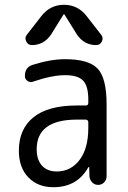

<svg xmlns="http://www.w3.org/2000/svg" viewBox="-20 -780 540 810"><path d="M304.7 -275.4Q134.8 -275.4 134.8 -150.4Q134.8 -105.5 157.2 -81.1Q179.7 -56.6 219.7 -56.6Q278.3 -56.6 315.4 -105Q352.5 -153.3 352.5 -240.2V-263.7Q352.5 -274.4 341.8 -275.4ZM205.1 9.8Q139.6 9.8 99.6 -31.7Q59.6 -73.2 59.6 -144.5Q59.6 -235.4 121.1 -285.2Q182.6 -335 304.7 -335H341.8Q352.5 -335 352.5 -345.7V-360.4Q352.5 -417 330.6 -439.9Q308.6 -462.9 254.9 -462.9Q200.2 -462.9 119.1 -435.5Q107.4 -430.7 96.2 -438.5Q85 -446.3 85 -459Q85 -497.1 119.1 -506.8Q193.4 -530.3 254.9 -530.3Q354.5 -530.3 392.1 -490.2Q429.7 -450.2 429.7 -339.8V-36.1Q429.7 -21.5 419.4 -10.7Q409.2 0 394 0Q378.9 0 368.7 -10.7Q358.4 -21.5 357.4 -36.1L356.4 -74.2Q356.4 -75.2 355.5 -75.2Q353.5 -75.2 352.5 -74.2Q305.7 9.8 205.1 9.8ZM345.7 -711.9 407.2 -632.8Q417 -620.1 409.7 -605Q402.3 -589.8 385.7 -589.8Q334 -589.8 303.7 -635.7L252 -718.8Q252 -719.7 250 -719.7Q248 -719.7 248 -718.8L196.3 -635.7Q166 -589.8 114.3 -589.8Q98.6 -589.8 90.8 -605Q83 -620.1 92.8 -632.8L154.3 -711.9Q191.4 -759.8 250 -759.8Q308.6 -759.8 345.7 -711.9Z"/></svg>

Font: Rounded-X Mgen+ 1m regular
Style: Regular
Weight: 400
Designer: [Source Han Sans]
Ryoko NISHIZUKA  (kana & ideographs); Paul D. Hunt (Latin, Greek & Cyrillic); Wenlong ZHANG  (bopomofo
Version: Version 1.059.20150602